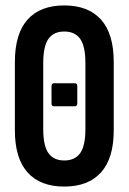

<svg xmlns="http://www.w3.org/2000/svg" viewBox="-20 -681 474 707"><path d="M178.7 -289.6Q169.7 -289.6 169.7 -299.9V-363.6Q169.7 -374.5 178.7 -374.5H255.6Q264.6 -374.5 264.6 -363.6V-300.5Q264.6 -289.6 255.6 -289.6ZM216.5 6Q128.3 6 81.6 -46Q34.8 -98.1 34.8 -200.8V-452.6Q34.8 -556.9 81.6 -609Q128.3 -661 216.5 -661Q304.8 -661 351.8 -609Q398.8 -556.9 398.8 -452.6V-200.8Q398.8 -98.1 351.8 -46Q304.8 6 216.5 6ZM216.5 -90.1Q256.1 -90.1 275.3 -117.1Q294.5 -144.1 294.5 -205.8V-448.2Q294.5 -510.9 275.3 -537.9Q256.1 -564.9 216.5 -564.9Q177.6 -564.9 158.4 -537.9Q139.2 -510.9 139.2 -448.2V-205.8Q139.2 -144.1 158.4 -117.1Q177.6 -90.1 216.5 -90.1Z"/></svg>

Font: Sofia Sans Extra Condensed
Style: Regular
Weight: 400
Designer: Botio Nikoltchev, Ani Petrova
Foundry: lettersoup
Version: Version 4.101